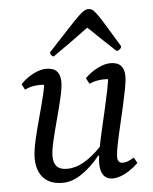

<svg xmlns="http://www.w3.org/2000/svg" viewBox="-51 -735 630 791"><g transform="rotate(-5 263.5 -340.0)"><path d="M177 12Q140 12 116.5 -2Q93 -16 81.5 -41Q70 -66 70 -98Q70 -127 80 -171.5Q90 -216 103.5 -264.5Q117 -313 127 -354.5Q137 -396 137 -420L150 -392Q145 -395 137 -396.5Q129 -398 118 -398Q103 -398 87 -395Q71 -392 55 -384L43 -408Q69 -434 97.5 -448Q126 -462 148 -462Q179 -462 193 -447Q207 -432 207 -403Q207 -379 197.5 -338Q188 -297 175.5 -251Q163 -205 153.5 -164.5Q144 -124 144 -100Q144 -72 157.5 -58Q171 -44 200 -44Q235 -44 270.5 -64.5Q306 -85 343 -124L357 -87H332Q295 -41 255 -14.5Q215 12 177 12ZM384 12Q359 12 346 -5Q333 -22 333 -54Q333 -76 339.5 -112Q346 -148 356 -191Q366 -234 376 -277.5Q386 -321 393.5 -358.5Q401 -396 402 -420L416 -392Q411 -395 403 -396.5Q395 -398 383 -398Q369 -398 353 -395Q337 -392 322 -385L309 -409Q334 -434 363 -448Q392 -462 414 -462Q444 -462 458 -447Q472 -432 472 -403Q472 -384 465.5 -350.5Q459 -317 450 -277Q441 -237 431.5 -197Q422 -157 415.5 -124.5Q409 -92 409 -74Q409 -49 431 -49Q441 -49 452.5 -53.5Q464 -58 477 -66L490 -43Q473 -26 454 -13.5Q435 -1 417 5.5Q399 12 384 12ZM344 -692Q352 -692 359 -688Q366 -684 377.5 -668.5Q389 -653 409.5 -619.5Q430 -586 465 -528Q465 -521 458.5 -515.5Q452 -510 445 -510Q415 -538 390.5 -561Q366 -584 351 -599Q336 -614 333 -616Q321 -608 312 -601Q303 -594 289 -584Q275 -574 251 -556.5Q227 -539 185 -510Q181 -510 176 -515.5Q171 -521 171 -528Q225 -586 256 -619.5Q287 -653 303.5 -668.5Q320 -684 328 -688Q336 -692 344 -692Z"/></g></svg>

Font: Petrona
Style: Italic
Weight: 400
Italic angle: -9°
Designer: Ringo R. Seeber
Foundry: Ringo R. Seeber
Version: Version 2.001; ttfautohint (v1.8.3)